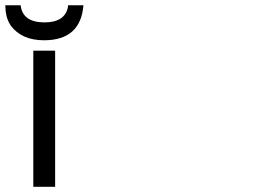

<svg xmlns="http://www.w3.org/2000/svg" viewBox="-34 -719 1054 739"><path d="M-13.7 -698.7H45.4Q53.2 -632.8 137.2 -632.8Q214.4 -632.8 227.1 -689.9L228 -698.7H287.1Q276.4 -564 135.3 -564Q49.3 -564 7.3 -620.6L5.4 -624Q-12.7 -650.9 -13.7 -698.7ZM178.2 -523.9V0H94.2V-523.9Z"/></svg>

Font: SolaimanLipi
Style: Normal
Weight: 400
Designer: Solaiman Karim
Foundry: Al Mamun Sumon
Version: Version 2.000